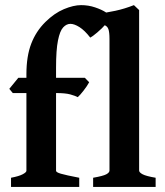

<svg xmlns="http://www.w3.org/2000/svg" viewBox="-20 -736 649 756"><path d="M413.1 -671.4Q413.1 -660.2 397.5 -642.1Q381.8 -624 363 -608.2Q344.2 -592.3 335.4 -587.9Q313.5 -616.2 293 -629.2Q272.5 -642.1 257.3 -642.1Q241.7 -642.1 228.8 -628.2Q215.8 -614.3 208.3 -576.9Q200.7 -539.6 200.7 -469.2V-429.7H314L331.1 -412.1Q322.3 -396 308.3 -378.2Q294.4 -360.4 286.1 -353.5Q275.9 -358.9 256.6 -364.3Q237.3 -369.6 200.7 -369.6V-63.5Q200.7 -57.6 219.7 -52Q238.8 -46.4 292 -36.1V0H23.4V-36.1Q54.7 -42 69.3 -49.8Q84 -57.6 84 -63.5V-369.6H30.3L16.6 -386.2L52.2 -429.7H84V-443.8Q84 -514.2 102.8 -563.5Q121.6 -612.8 158.7 -649.4Q193.8 -684.1 231.7 -700Q269.5 -715.8 299.3 -715.8Q328.1 -715.8 354.2 -707Q380.4 -698.2 396.7 -687.5Q413.1 -676.8 413.1 -671.4ZM346.7 0V-36.1Q386.2 -43 398.7 -49.8Q411.1 -56.6 411.1 -64.5V-582.5Q411.1 -609.4 406.7 -621.6Q402.3 -633.8 389.4 -637.7Q376.5 -641.6 351.1 -644.5V-679.2Q398.9 -686 434.6 -693.6Q470.2 -701.2 507.3 -715.8L527.8 -696.3V-64.5Q527.8 -57.1 541.5 -49.8Q555.2 -42.5 592.8 -36.1V0Z"/></svg>

Font: Namdhinggo
Style: Bold
Weight: 700
Designer: Victor Gaultney
Foundry: SIL International
Version: Version 3.001